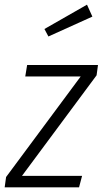

<svg xmlns="http://www.w3.org/2000/svg" viewBox="-33 -801 439 821"><path d="M386 -523 380 -479 61 -49H318L305 0H-13L-7 -44L312 -474H75L83 -523ZM339 -781 362 -730 174 -645 157 -677Z"/></svg>

Font: Fira Sans Condensed Light
Style: Italic
Weight: 300
Width: 3
Italic angle: -8°
Designer: Carrois Corporate & Edenspiekermann AG
Foundry: Carrois Corporate GbR & Edenspiekermann AG
Version: Version 4.203